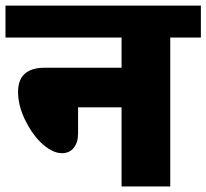

<svg xmlns="http://www.w3.org/2000/svg" viewBox="-35 -674 746 694"><path d="M404.4 0V-286.1H247.2V-192.1Q247.2 -158.7 231.5 -139.5Q215.9 -120.3 189.1 -120.3Q151.2 -120.3 108.7 -162.8Q78.4 -193.1 54.3 -243.4Q30.3 -293.7 30.3 -341.8Q30.3 -429.2 126.9 -429.2H404.4V-538.4H-15.2V-653.7H691.1V-538.4H580.4V0Z"/></svg>

Font: Khula ExtraBold
Style: Regular
Weight: 800
Designer: Erin McLaughlin, Steve Matteson
Version: Version 1.002;PS 1.0;hotconv 1.0.72;makeotf.lib2.5.5900; ttf